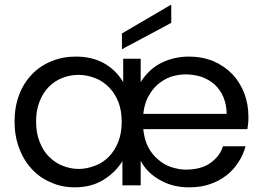

<svg xmlns="http://www.w3.org/2000/svg" viewBox="-20 -802 1140 831"><path d="M784.2 -480Q751 -480 717.8 -469.2Q686.5 -457.5 661.1 -435.1Q638.2 -415 620.1 -380.9Q605 -352.1 600.1 -309.1H960.9Q960.9 -348.1 946.8 -381.8Q933.6 -413.1 909.2 -436Q884.8 -457.5 853 -469.2Q818.4 -480 784.2 -480ZM43 -275.9Q43 -338.9 63 -392.1Q81.5 -441.9 119.1 -481Q154.3 -517.6 203.1 -537.1Q252 -557.1 308.1 -557.1Q377 -557.1 429.2 -528.8Q481 -500 513.2 -446.8V-547.9H588.9V-446.8Q625.5 -504.4 680.2 -530.8Q734.4 -557.1 797.9 -557.1Q855 -557.1 903.8 -537.1Q949.2 -517.6 984.9 -481.9Q1017.6 -447.8 1037.1 -398.9Q1055.2 -351.1 1055.2 -296.9Q1055.2 -278.8 1054.2 -270L1050.8 -243.2H600.1Q604.5 -198.2 621.1 -166Q637.7 -133.8 664.1 -111.8Q689.9 -88.9 720.2 -79.1Q754.9 -67.9 783.2 -67.9Q850.1 -67.9 890.1 -96.2Q932.1 -126 944.8 -168.9H1043Q1032.2 -130.4 1011.2 -99.1Q989.7 -65.4 959 -42Q927.2 -17.6 888.2 -4.9Q850.6 8.8 797.9 8.8Q728 8.8 673.8 -22Q617.2 -52.7 588.9 -106V0H509.8V-105Q481.4 -57.1 428.2 -23.9Q376 8.8 303.2 8.8Q246.6 8.8 201.2 -12.2Q153.3 -31.7 118.2 -69.8Q82 -108.9 63 -160.2Q43 -213.4 43 -275.9ZM136.2 -275.9Q136.2 -227.1 150.9 -189.9Q166 -149.9 190.9 -125Q219.2 -96.7 250 -85Q285.2 -70.8 320.8 -70.8Q355 -70.8 392.1 -85Q426.8 -98.1 452.1 -125Q476.6 -149.4 492.2 -189Q506.8 -226.6 506.8 -274.9Q506.8 -323.2 492.2 -360.8Q477.5 -398.4 452.1 -423.8Q424.3 -451.7 392.1 -463.9Q355 -478 320.8 -478Q283.2 -478 250 -464.8Q217.8 -452.6 190.9 -425.8Q166.5 -401.4 150.9 -361.8Q136.2 -324.2 136.2 -275.9ZM507.8 -588.9V-657.2L721.2 -782.2V-703.1Z"/></svg>

Font: PoppinsZ
Style: Regular
Weight: 400
Designer: Ninad Kale (Devanagari), Jonny Pinhorn (Latin)
Foundry: Indian Type Foundry
Version: Version 3.002;FEAKit 1.0